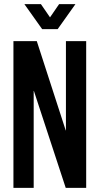

<svg xmlns="http://www.w3.org/2000/svg" viewBox="-20 -909 482 929"><path d="M45 0V-710H158L298 -278H299V-710H397V0H298L144 -469H143V0ZM184 -768 98 -889H178L222 -825L266 -889H345L259 -768Z"/></svg>

Font: Special Gothic Condensed Medium
Style: Regular
Weight: 500
Width: 3
Designer: Alistair McCready
Foundry: Monolith
Version: Version 1.000; ttfautohint (v1.8.4.7-5d5b)